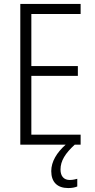

<svg xmlns="http://www.w3.org/2000/svg" viewBox="-20 -734 480 974"><path d="M287 126C287 82 311 44 359 0H389V-51H139V-349H375V-399H139V-663H389V-714H83V0H313C268 40 240 86 240 134C240 190 271 220 326 220C345 220 360 217 372 212V173C364 175 350 179 334 179C304 179 287 160 287 126Z"/></svg>

Font: Noto Sans Kannada Condensed Light
Style: Regular
Weight: 300
Width: 3
Designer: Jelle Bosma - Monotype Design Team
Foundry: Monotype Imaging Inc.
Version: Version 2.005